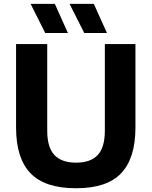

<svg xmlns="http://www.w3.org/2000/svg" viewBox="-20 -969 788 998"><path d="M375.5 9.5Q213.5 9.5 138.5 -68.5Q63.5 -146.5 63.5 -306.5V-740H225.5V-290.5Q225.5 -202.5 263 -163Q300.5 -123.5 375.5 -123.5Q450.5 -123.5 487.8 -163Q525 -202.5 525 -290.5V-740H684V-306.5Q684 -146.5 609.8 -68.5Q535.5 9.5 375.5 9.5ZM418 -797.5 341.5 -949H467.5L536 -797.5ZM215 -797.5 139 -949H265L333 -797.5Z"/></svg>

Font: Encode Sans
Style: Bold
Weight: 700
Designer: Multiple Designers
Foundry: Impallari Type
Version: Version 3.002; ttfautohint (v1.8.3) -l 8 -r 50 -G 200 -x 14 